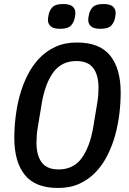

<svg xmlns="http://www.w3.org/2000/svg" viewBox="-20 -921 640 953"><path d="M268 12Q155 12 103 -53Q51 -118 51 -236Q51 -286 57.5 -341Q64 -396 78.5 -448.5Q93 -501 117 -548.5Q141 -596 175.5 -632Q210 -668 256 -689Q302 -710 362 -710Q475 -710 527 -645Q579 -580 579 -462Q579 -411 572.5 -356.5Q566 -302 551.5 -249.5Q537 -197 513 -149.5Q489 -102 454.5 -66Q420 -30 374 -9Q328 12 268 12ZM271 -80Q344 -80 385 -135.5Q426 -191 443 -291L462 -406Q466 -429 467.5 -448Q469 -467 469 -485Q469 -548 443 -583Q417 -618 359 -618Q286 -618 245 -562.5Q204 -507 187 -407L168 -292Q164 -269 162.5 -250Q161 -231 161 -213Q161 -150 187 -115Q213 -80 271 -80ZM279 -778Q245 -778 231.5 -790.5Q218 -803 218 -821Q218 -826 218.5 -831.5Q219 -837 221 -846Q225 -869 240 -885Q255 -901 293 -901Q327 -901 340.5 -888.5Q354 -876 354 -858Q354 -853 353.5 -847.5Q353 -842 351 -833Q347 -810 332 -794Q317 -778 279 -778ZM479 -778Q445 -778 431.5 -790.5Q418 -803 418 -821Q418 -826 418.5 -831.5Q419 -837 421 -846Q425 -869 440 -885Q455 -901 493 -901Q527 -901 540.5 -888.5Q554 -876 554 -858Q554 -853 553.5 -847.5Q553 -842 551 -833Q547 -810 532 -794Q517 -778 479 -778Z"/></svg>

Font: IBM Plex Mono Medium
Style: Italic
Weight: 500
Italic angle: -9°
Monospace: yes
Designer: Mike Abbink, Paul van der Laan, Pieter van Rosmalen
Foundry: Bold Monday
Version: Version 2.3